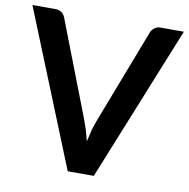

<svg xmlns="http://www.w3.org/2000/svg" viewBox="-86 -802 867 881"><g transform="rotate(10 348.0 -361.5)"><path d="M591.3 -723.1H700.2L408.2 0H286.6L-5.4 -723.1H102.5Q118.7 -723.1 130.9 -714.4Q142.1 -706.1 147.5 -692.4L317.9 -251.5Q331.1 -215.8 334.5 -204.6Q346.7 -160.2 349.1 -150.4Q353.5 -171.9 361.8 -204.6Q365.7 -218.8 377.4 -251.5L546.9 -692.4Q550.3 -703.1 563 -713.4Q574.2 -723.1 591.3 -723.1Z"/></g></svg>

Font: Lato-SemiBold
Style: Bold
Weight: 500
Designer: Lukasz Dziedzic with Adam Twardoch and Botio Nikoltchev
Foundry: tyPoland Lukasz Dziedzic
Version: ""